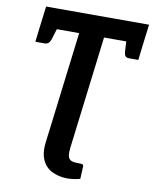

<svg xmlns="http://www.w3.org/2000/svg" viewBox="-97 -796 838 1049"><g transform="rotate(10 322.0 -271.5)"><path d="M202.2 -14.2 275.7 -612.2H58.6L72.6 -723.8H643.8L629.8 -612.2H413.7L338.5 0ZM347.2 180.9Q328.6 180.9 306.6 176.5Q284.6 172.1 263.4 161.7Q242.2 151.3 225.8 131.6Q209.5 111.9 201.8 81.7Q194.2 51.5 199.3 7.7L209.3 -72.8H347.3L336.8 12.6Q333.3 42.9 337.2 59.4Q341.1 75.8 353.4 82Q365.8 88.2 387.7 88.2Q410.9 88.2 417.6 90.4Q424.2 92.6 423.2 106.8L420 170.9Q405.5 174.9 386.6 177.9Q367.6 180.9 347.2 180.9ZM535.5 -635.5 629.8 -612.2 619.4 -524.1H567.7Q553.6 -524.1 547.5 -531.6Q541.3 -539 540.2 -553.2ZM159 -635.5 133.7 -553.2Q129 -539 121 -531.6Q113 -524.1 99.9 -524.1H48.2L58.6 -612.2Z"/></g></svg>

Font: Aleo
Style: Italic
Weight: 400
Italic angle: -7°
Designer: Alessio Laiso
Foundry: Alessio Laiso
Version: Version 2.001;gftools[0.9.29]